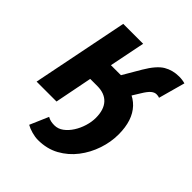

<svg xmlns="http://www.w3.org/2000/svg" viewBox="-199 -621 933 933"><g transform="rotate(45 267.5 -155.0)"><path d="M219.8 196.1Q199.4 196.1 176.4 189.6Q153.4 183.2 137.2 173.9L178.5 78.1Q189.5 84.5 200.9 86.9Q212.3 89.3 225.1 89.3Q250.4 89.3 271.6 73.5Q292.8 57.7 308.7 32.7Q324.7 7.8 333.7 -22Q342.7 -51.8 342.7 -78.9Q342.7 -134.7 315.7 -164.1Q288.7 -193.5 237.8 -193.5H189.2L151.1 0H14.3L113.6 -496.1H250.4L213.3 -311.8H282.1L336.1 -404.1Q372.8 -466.1 407.8 -486.8Q442.8 -507.4 486.7 -507.4Q509.4 -507.4 528.2 -501.8L490.5 -365Q486.5 -367 481.8 -367.8Q477.2 -368.7 469.9 -368.7Q456.8 -368.7 443.6 -357.9Q430.3 -347.1 412.9 -318.3L370.9 -250.4L289.3 -299.9Q379.8 -299.9 428.8 -248.5Q477.8 -197 477.8 -99.8Q477.8 -47.7 460.1 4.7Q442.5 57.1 409.3 100.3Q376.2 143.4 328.5 169.8Q280.8 196.1 219.8 196.1Z"/></g></svg>

Font: Source Sans 3 VF
Style: Italic
Weight: 200
Italic angle: -11°
Designer: Paul D. Hunt
Foundry: Adobe Systems Incorporated
Version: Version 3.042;hotconv 1.0.118;makeotfexe 2.5.65603